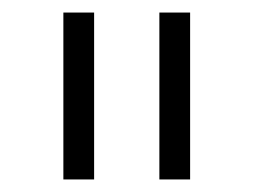

<svg xmlns="http://www.w3.org/2000/svg" viewBox="-20 -760 404 306"><path d="M81 -474V-740H130V-474ZM234 -474V-740H283V-474Z"/></svg>

Font: IBM Plex Sans Cond Light
Style: Regular
Weight: 300
Width: 3
Designer: Mike Abbink, Paul van der Laan, Pieter van Rosmalen
Foundry: Bold Monday
Version: Version 1.3